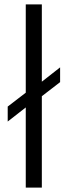

<svg xmlns="http://www.w3.org/2000/svg" viewBox="-20 -822 307 872"><path d="M170 30V-385L253 -449V-516L170 -451V-802H97V-401L15 -338V-270L97 -334V30Z"/></svg>

Font: LINE Seed JP_OTF Regular
Style: Regular
Weight: 400
Designer: LY Corporation & Fontrix & Fontworks
Version: Version 1.002